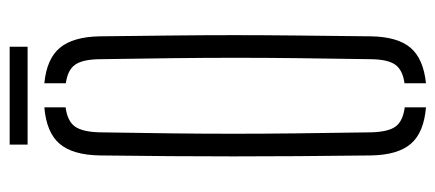

<svg xmlns="http://www.w3.org/2000/svg" viewBox="-278 -640 922 407"><g transform="rotate(-90 183.5 -437.0)"><path d="M159 4.5Q105.5 0 81.8 -27.5Q58 -55 57 -112Q56 -196 55.5 -266.5Q55 -337 55 -403Q55 -469 55.5 -538Q56 -607 57 -687Q58 -744.5 81.8 -772.2Q105.5 -800 159 -804.5V-759.5Q129.5 -755.5 118.2 -739.5Q107 -723.5 106 -688Q104.5 -603 103.8 -535.2Q103 -467.5 103 -404Q103 -340.5 103.8 -270.5Q104.5 -200.5 106 -111.5Q107 -75.5 118.2 -60Q129.5 -44.5 159 -40.5ZM210 4.5V-41Q238.5 -45 249.5 -60.8Q260.5 -76.5 261 -111.5Q262.5 -198 263.2 -267Q264 -336 264 -399.2Q264 -462.5 263.2 -531.8Q262.5 -601 261 -688Q260.5 -723 249.5 -739Q238.5 -755 210 -759V-804.5Q262 -799.5 285.2 -771.5Q308.5 -743.5 309.5 -687Q310.5 -607 311.2 -538Q312 -469 312 -403Q312 -337 311.2 -266.5Q310.5 -196 309.5 -112Q308.5 -55.5 285.2 -28.2Q262 -1 210 4.5ZM80 -878H287.5V-840H80Z"/></g></svg>

Font: Big Shoulders Stencil Text Thin ExtraLight
Style: Regular
Weight: 250
Version: Version 2.001